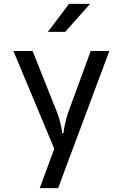

<svg xmlns="http://www.w3.org/2000/svg" viewBox="-20 -816 640 1001"><path d="M150 -550 276 -234Q285 -211 290.5 -191Q296 -171 299 -156Q303 -137 304 -122H311Q312 -137 316 -155Q319 -171 324 -191Q329 -211 337 -234L453 -550H550L283 165H187L263 -40L50 -550ZM320 -650H230L340 -796H450Z"/></svg>

Font: JetBrainsMono NF
Style: Regular
Weight: 400
Monospace: yes
Designer: Philipp Nurullin, Konstantin Bulenkov
Foundry: JetBrains
Version: Version 1.0.2; ttfautohint (v1.8.3)